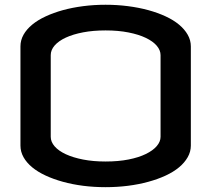

<svg xmlns="http://www.w3.org/2000/svg" viewBox="-20 -776 885 811"><path d="M425.8 -755.9Q474.6 -755.9 520.5 -750Q566.4 -744.1 606.4 -733.2Q646.5 -722.2 679.7 -706.8Q712.9 -691.4 736.3 -671.9Q759.8 -652.3 772.9 -629.2Q786.1 -606 786.1 -580.1V-161.1Q786.1 -135.3 772.9 -112.1Q759.8 -88.9 736.3 -69.3Q712.9 -49.8 679.7 -34.4Q646.5 -19 606.4 -8.1Q566.4 2.9 520.5 8.8Q474.6 14.6 425.8 14.6Q377 14.6 331.3 8.8Q285.6 2.9 245.8 -8.1Q206.1 -19 172.9 -34.4Q139.6 -49.8 116 -69.3Q92.3 -88.9 79.3 -112.1Q66.4 -135.3 66.4 -161.1V-580.1Q66.4 -606 79.3 -629.2Q92.3 -652.3 116 -671.9Q139.6 -691.4 172.9 -706.8Q206.1 -722.2 245.8 -733.2Q285.6 -744.1 331.3 -750Q377 -755.9 425.8 -755.9ZM658.2 -543Q658.2 -564 642.1 -582.8Q626 -601.6 595.9 -616Q565.9 -630.4 522.9 -638.9Q480 -647.5 425.8 -647.5Q373.5 -647.5 331.1 -639.4Q288.6 -631.3 258.1 -617.2Q227.5 -603 210.9 -584Q194.3 -564.9 194.3 -543V-198.2Q194.3 -176.8 210.9 -157.7Q227.5 -138.7 258.1 -124.5Q288.6 -110.4 331.1 -102.1Q373.5 -93.8 425.8 -93.8Q480 -93.8 522.9 -102.3Q565.9 -110.8 595.9 -125.5Q626 -140.1 642.1 -158.9Q658.2 -177.7 658.2 -198.2Z"/></svg>

Font: Revalia
Style: Regular
Weight: 400
Designer: Johan Kallas, Mihkel Virkus
Foundry: Johan Kallas, Mihkel Virkus
Version: Version 1.001